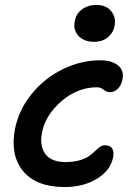

<svg xmlns="http://www.w3.org/2000/svg" viewBox="-20 -711 554 781"><path d="M362.8 -541Q321.3 -541 299.1 -565.2Q276.9 -589.4 284.2 -625Q289.1 -654.8 313.7 -672.9Q338.4 -690.9 371.1 -690.9Q413.1 -690.9 433.1 -664.6Q453.1 -638.2 445.8 -605Q441.9 -579.6 419.9 -560.3Q397.9 -541 362.8 -541ZM243.2 49.8Q127 49.8 73.7 -15.4Q20.5 -80.6 41 -187Q57.1 -265.6 109.6 -329.8Q162.1 -394 236.1 -429.9Q310.1 -465.8 389.2 -465.8Q433.6 -465.8 459.7 -445.1Q485.8 -424.3 478 -387.2Q473.1 -363.3 459 -349.6Q444.8 -335.9 426.8 -335.9Q414.1 -335.9 401.6 -345.9Q389.2 -356 375 -356Q295.9 -356 230.5 -299.8Q165 -243.7 150.9 -171.9Q140.1 -116.7 164.8 -84.2Q189.5 -51.8 246.1 -51.8Q278.3 -51.8 303 -58.8Q327.6 -65.9 341.6 -75.9Q355.5 -85.9 366 -95.9Q376.5 -106 386 -113Q395.5 -120.1 405.8 -120.1Q449.2 -120.1 439.9 -69.8Q428.7 -16.6 373.5 16.6Q318.4 49.8 243.2 49.8Z"/></svg>

Font: Shantell Sans Bouncy
Style: Italic
Weight: 500
Italic angle: -11.31°
Designer: Stephen Nixon, Anya Danilova, Shantell Martin
Foundry: Arrow Type
Version: Version 1.006;[9816181b4]